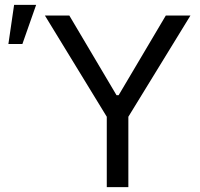

<svg xmlns="http://www.w3.org/2000/svg" viewBox="-20 -771 824 791"><path d="M265.6 -707 460 -378.9H468.8L663.1 -707H764.6L508.8 -290V0H419.9V-290L165 -707ZM38.1 -751H128.9L72.3 -589.8H14.6Z"/></svg>

Font: Pretendard JP
Style: Regular
Weight: 400
Designer: Base glyphs from Inter by Rasmus Andersson; Hangeul glyphs from Noto Sans CJK(Source Han Sans) by Jang Soo-young and Kan
Foundry: Kil Hyung-jin
Version: Version 1.309